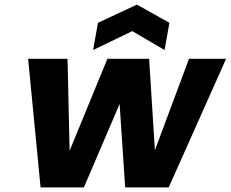

<svg xmlns="http://www.w3.org/2000/svg" viewBox="-20 -813 1001 833"><path d="M554 -678 384 -596 405 -714 574 -793 715 -714 694 -596ZM961 -558 712 0H523L499 -362L344 0H156L102 -558H273L282 -159L446 -558H627L652 -161L800 -558Z"/></svg>

Font: Fz Poppins
Style: Bold Italic
Weight: 700
Italic angle: -10°
Designer: Ninad Kale (Devanagari), Jonny Pinhorn (Latin)
Foundry: Indian Type Foundry
Version: Vit hóa bi Vntype.Com & FontZin.Com